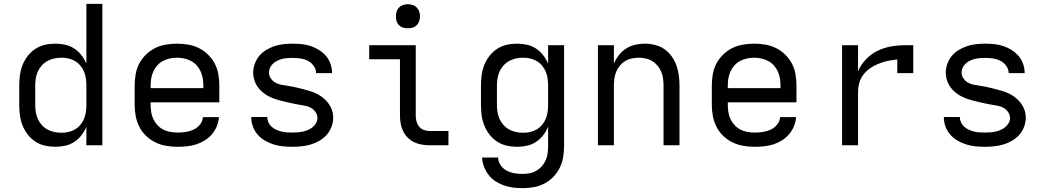

<svg xmlns="http://www.w3.org/2000/svg" viewBox="-20 -755 5440 998"><path d="M268 8Q240 8 213.5 2Q187 -4 164 -19Q141 -34 124 -56Q107 -78 97 -103.5Q87 -129 83.5 -156Q80 -183 80 -210V-310Q80 -337 83.5 -364Q87 -391 97 -416.5Q107 -442 124 -464Q141 -486 164 -501Q187 -516 213.5 -522Q240 -528 268 -528Q293 -528 318.5 -522.5Q344 -517 365.5 -503Q387 -489 403 -468.5Q419 -448 429 -424V-735H512V0H429V-96Q419 -72 403 -51.5Q387 -31 365.5 -17Q344 -3 318.5 2.5Q293 8 268 8ZM299 -65Q318 -65 336 -69Q354 -73 370 -82.5Q386 -92 398 -106.5Q410 -121 417 -138Q424 -155 426.5 -173.5Q429 -192 429 -210V-310Q429 -328 426.5 -346.5Q424 -365 417 -382Q410 -399 398 -413.5Q386 -428 370 -437.5Q354 -447 336 -451Q318 -455 299 -455Q280 -455 261.5 -451Q243 -447 226.5 -438Q210 -429 197 -414.5Q184 -400 176.5 -383Q169 -366 166 -347.5Q163 -329 163 -310V-210Q163 -191 166 -172.5Q169 -154 176.5 -137Q184 -120 197 -105.5Q210 -91 226.5 -82Q243 -73 261.5 -69Q280 -65 299 -65Z M902 8Q873 8 843.5 3Q814 -2 787.5 -15Q761 -28 739.5 -48.5Q718 -69 704.5 -95.5Q691 -122 685.5 -151Q680 -180 680 -210V-310Q680 -339 685 -368.5Q690 -398 703.5 -424Q717 -450 738.5 -471Q760 -492 786 -505Q812 -518 841.5 -523Q871 -528 900 -528Q929 -528 958.5 -523Q988 -518 1014 -505Q1040 -492 1061.5 -471Q1083 -450 1096.5 -424Q1110 -398 1115 -368.5Q1120 -339 1120 -310V-223H763V-210Q763 -191 766 -172Q769 -153 777 -136Q785 -119 798.5 -104.5Q812 -90 828.5 -81.5Q845 -73 864 -69.5Q883 -66 902 -66Q924 -66 945 -69Q966 -72 985.5 -81Q1005 -90 1019 -107Q1033 -124 1035 -146H1118Q1116 -121 1106.5 -98Q1097 -75 1081 -56.5Q1065 -38 1044 -25Q1023 -12 999.5 -4.5Q976 3 951.5 5.5Q927 8 902 8ZM763 -297H1037V-310Q1037 -329 1034 -347.5Q1031 -366 1023 -383.5Q1015 -401 1002.5 -415Q990 -429 973 -438Q956 -447 937.5 -451Q919 -455 900 -455Q881 -455 862.5 -451Q844 -447 827 -438Q810 -429 797.5 -415Q785 -401 777 -383.5Q769 -366 766 -347.5Q763 -329 763 -310Z M1499 8Q1474 8 1449.5 5.5Q1425 3 1401.5 -4.5Q1378 -12 1356.5 -24.5Q1335 -37 1319 -55.5Q1303 -74 1294.5 -97.5Q1286 -121 1286 -146Q1286 -146 1286 -146.5Q1286 -147 1286 -147H1369Q1369 -147 1369 -147Q1369 -147 1369 -147Q1369 -133 1375 -119.5Q1381 -106 1391.5 -96.5Q1402 -87 1415 -81Q1428 -75 1442 -71.5Q1456 -68 1470 -67Q1484 -66 1499 -66Q1513 -66 1527 -67Q1541 -68 1554.5 -71Q1568 -74 1581 -79.5Q1594 -85 1605 -94Q1616 -103 1623 -115.5Q1630 -128 1630 -142Q1630 -158 1620.5 -172Q1611 -186 1597 -194Q1583 -202 1567.5 -205Q1552 -208 1536 -210.5Q1520 -213 1504.5 -216.5Q1489 -220 1473 -223.5Q1457 -227 1441.5 -231Q1426 -235 1411 -240Q1396 -245 1381.5 -252Q1367 -259 1354 -268.5Q1341 -278 1330 -290Q1319 -302 1311.5 -316Q1304 -330 1300 -345.5Q1296 -361 1296 -377Q1296 -401 1304.5 -424Q1313 -447 1328 -465Q1343 -483 1364 -495.5Q1385 -508 1407.5 -515.5Q1430 -523 1454 -525.5Q1478 -528 1501 -528Q1525 -528 1549 -525.5Q1573 -523 1595.5 -515.5Q1618 -508 1638.5 -495Q1659 -482 1674.5 -464Q1690 -446 1698 -423Q1706 -400 1706 -376Q1706 -376 1706 -375.5Q1706 -375 1706 -375H1623Q1623 -375 1623 -375Q1623 -375 1623 -375Q1623 -395 1610.5 -412.5Q1598 -430 1580 -439Q1562 -448 1542 -451Q1522 -454 1501 -454Q1488 -454 1474.5 -453Q1461 -452 1448 -449Q1435 -446 1422.5 -440Q1410 -434 1400 -425Q1390 -416 1384 -403.5Q1378 -391 1378 -378Q1378 -362 1387.5 -348Q1397 -334 1410.5 -326Q1424 -318 1440 -315Q1456 -312 1472 -309.5Q1488 -307 1503.5 -304Q1519 -301 1534.5 -297Q1550 -293 1565.5 -289Q1581 -285 1596.5 -280Q1612 -275 1626 -268Q1640 -261 1653 -251.5Q1666 -242 1677 -230Q1688 -218 1696 -204Q1704 -190 1708 -174.5Q1712 -159 1712 -143Q1712 -119 1703 -95.5Q1694 -72 1678 -54Q1662 -36 1640.5 -23.5Q1619 -11 1595.5 -4Q1572 3 1547.5 5.5Q1523 8 1499 8Z M2213 0Q2193 0 2172 -3.5Q2151 -7 2132.5 -16Q2114 -25 2099 -40Q2084 -55 2075 -74Q2066 -93 2062.5 -113.5Q2059 -134 2059 -155V-447H1899V-520H2141V-155Q2141 -139 2145 -124Q2149 -109 2158.5 -97Q2168 -85 2183 -79.5Q2198 -74 2213 -74H2311V0ZM2100 -608Q2087 -608 2075 -611.5Q2063 -615 2054 -624Q2045 -633 2041.5 -645Q2038 -657 2038 -670Q2038 -683 2041.5 -695Q2045 -707 2054 -716Q2063 -725 2075 -729Q2087 -733 2100 -733Q2113 -733 2125 -729Q2137 -725 2146 -716Q2155 -707 2159 -695Q2163 -683 2163 -670Q2163 -657 2159 -645Q2155 -633 2146 -624Q2137 -615 2125 -611.5Q2113 -608 2100 -608Z M2696 223Q2672 223 2647.5 220Q2623 217 2600 209Q2577 201 2556 187.5Q2535 174 2520 154.5Q2505 135 2496 112Q2487 89 2486 64H2569Q2570 86 2582.5 104Q2595 122 2614 132Q2633 142 2654 145.5Q2675 149 2696 149Q2715 149 2733.5 145.5Q2752 142 2768 132.5Q2784 123 2796.5 109Q2809 95 2816.5 78Q2824 61 2826.5 42.5Q2829 24 2829 5V-96Q2819 -72 2803 -51.5Q2787 -31 2765.5 -17Q2744 -3 2718.5 2.5Q2693 8 2668 8Q2640 8 2613.5 2Q2587 -4 2564 -19Q2541 -34 2524 -56Q2507 -78 2497 -103.5Q2487 -129 2483.5 -156Q2480 -183 2480 -210V-310Q2480 -337 2483.5 -364Q2487 -391 2497 -416.5Q2507 -442 2524 -464Q2541 -486 2564 -501Q2587 -516 2613.5 -522Q2640 -528 2668 -528Q2693 -528 2718.5 -522.5Q2744 -517 2765.5 -503Q2787 -489 2803 -468.5Q2819 -448 2829 -424V-520H2912V5Q2912 34 2907 63Q2902 92 2889 118Q2876 144 2855.5 165Q2835 186 2809 199.5Q2783 213 2754 218Q2725 223 2696 223ZM2699 -65Q2718 -65 2736 -69Q2754 -73 2770 -82.5Q2786 -92 2798 -106.5Q2810 -121 2817 -138Q2824 -155 2826.5 -173.5Q2829 -192 2829 -210V-310Q2829 -328 2826.5 -346.5Q2824 -365 2817 -382Q2810 -399 2798 -413.5Q2786 -428 2770 -437.5Q2754 -447 2736 -451Q2718 -455 2699 -455Q2680 -455 2661.5 -451Q2643 -447 2626.5 -438Q2610 -429 2597 -414.5Q2584 -400 2576.5 -383Q2569 -366 2566 -347.5Q2563 -329 2563 -310V-210Q2563 -191 2566 -172.5Q2569 -154 2576.5 -137Q2584 -120 2597 -105.5Q2610 -91 2626.5 -82Q2643 -73 2661.5 -69Q2680 -65 2699 -65Z M3088 0V-520H3171V-424Q3181 -448 3197 -468.5Q3213 -489 3234 -502.5Q3255 -516 3280.5 -522Q3306 -528 3332 -528Q3358 -528 3384.5 -521.5Q3411 -515 3433 -500Q3455 -485 3471 -462.5Q3487 -440 3496 -415Q3505 -390 3508.5 -363.5Q3512 -337 3512 -310V0H3429V-310Q3429 -328 3426.5 -346.5Q3424 -365 3417 -382Q3410 -399 3398 -413.5Q3386 -428 3370.5 -437.5Q3355 -447 3336.5 -451Q3318 -455 3300 -455Q3282 -455 3263.5 -451Q3245 -447 3229.5 -437.5Q3214 -428 3202 -413.5Q3190 -399 3183 -382Q3176 -365 3173.5 -346.5Q3171 -328 3171 -310V0Z M3902 8Q3873 8 3843.5 3Q3814 -2 3787.5 -15Q3761 -28 3739.5 -48.5Q3718 -69 3704.5 -95.5Q3691 -122 3685.5 -151Q3680 -180 3680 -210V-310Q3680 -339 3685 -368.5Q3690 -398 3703.5 -424Q3717 -450 3738.5 -471Q3760 -492 3786 -505Q3812 -518 3841.5 -523Q3871 -528 3900 -528Q3929 -528 3958.5 -523Q3988 -518 4014 -505Q4040 -492 4061.5 -471Q4083 -450 4096.5 -424Q4110 -398 4115 -368.5Q4120 -339 4120 -310V-223H3763V-210Q3763 -191 3766 -172Q3769 -153 3777 -136Q3785 -119 3798.5 -104.5Q3812 -90 3828.5 -81.5Q3845 -73 3864 -69.5Q3883 -66 3902 -66Q3924 -66 3945 -69Q3966 -72 3985.5 -81Q4005 -90 4019 -107Q4033 -124 4035 -146H4118Q4116 -121 4106.5 -98Q4097 -75 4081 -56.5Q4065 -38 4044 -25Q4023 -12 3999.5 -4.5Q3976 3 3951.5 5.5Q3927 8 3902 8ZM3763 -297H4037V-310Q4037 -329 4034 -347.5Q4031 -366 4023 -383.5Q4015 -401 4002.5 -415Q3990 -429 3973 -438Q3956 -447 3937.5 -451Q3919 -455 3900 -455Q3881 -455 3862.5 -451Q3844 -447 3827 -438Q3810 -429 3797.5 -415Q3785 -401 3777 -383.5Q3769 -366 3766 -347.5Q3763 -329 3763 -310Z M4357 0V-520H4440V-385Q4455 -419 4481 -446.5Q4507 -474 4540.5 -490.5Q4574 -507 4611 -513.5Q4648 -520 4686 -520H4727V-375H4644V-446Q4626 -444 4607.5 -441Q4589 -438 4571.5 -432.5Q4554 -427 4537 -419.5Q4520 -412 4504.5 -401.5Q4489 -391 4476.5 -377.5Q4464 -364 4455.5 -347.5Q4447 -331 4443.5 -312.5Q4440 -294 4440 -276V0Z M5099 8Q5074 8 5049.5 5.5Q5025 3 5001.5 -4.5Q4978 -12 4956.5 -24.5Q4935 -37 4919 -55.5Q4903 -74 4894.5 -97.5Q4886 -121 4886 -146Q4886 -146 4886 -146.5Q4886 -147 4886 -147H4969Q4969 -147 4969 -147Q4969 -147 4969 -147Q4969 -133 4975 -119.5Q4981 -106 4991.5 -96.5Q5002 -87 5015 -81Q5028 -75 5042 -71.5Q5056 -68 5070 -67Q5084 -66 5099 -66Q5113 -66 5127 -67Q5141 -68 5154.5 -71Q5168 -74 5181 -79.5Q5194 -85 5205 -94Q5216 -103 5223 -115.5Q5230 -128 5230 -142Q5230 -158 5220.5 -172Q5211 -186 5197 -194Q5183 -202 5167.5 -205Q5152 -208 5136 -210.5Q5120 -213 5104.5 -216.5Q5089 -220 5073 -223.5Q5057 -227 5041.5 -231Q5026 -235 5011 -240Q4996 -245 4981.5 -252Q4967 -259 4954 -268.5Q4941 -278 4930 -290Q4919 -302 4911.5 -316Q4904 -330 4900 -345.5Q4896 -361 4896 -377Q4896 -401 4904.5 -424Q4913 -447 4928 -465Q4943 -483 4964 -495.5Q4985 -508 5007.5 -515.5Q5030 -523 5054 -525.5Q5078 -528 5101 -528Q5125 -528 5149 -525.5Q5173 -523 5195.5 -515.5Q5218 -508 5238.5 -495Q5259 -482 5274.5 -464Q5290 -446 5298 -423Q5306 -400 5306 -376Q5306 -376 5306 -375.5Q5306 -375 5306 -375H5223Q5223 -375 5223 -375Q5223 -375 5223 -375Q5223 -395 5210.5 -412.5Q5198 -430 5180 -439Q5162 -448 5142 -451Q5122 -454 5101 -454Q5088 -454 5074.5 -453Q5061 -452 5048 -449Q5035 -446 5022.5 -440Q5010 -434 5000 -425Q4990 -416 4984 -403.5Q4978 -391 4978 -378Q4978 -362 4987.5 -348Q4997 -334 5010.5 -326Q5024 -318 5040 -315Q5056 -312 5072 -309.5Q5088 -307 5103.5 -304Q5119 -301 5134.5 -297Q5150 -293 5165.5 -289Q5181 -285 5196.5 -280Q5212 -275 5226 -268Q5240 -261 5253 -251.5Q5266 -242 5277 -230Q5288 -218 5296 -204Q5304 -190 5308 -174.5Q5312 -159 5312 -143Q5312 -119 5303 -95.5Q5294 -72 5278 -54Q5262 -36 5240.5 -23.5Q5219 -11 5195.5 -4Q5172 3 5147.5 5.5Q5123 8 5099 8Z"/></svg>

Font: Iosevka Meiseki Sans
Style: Regular
Weight: 400
Monospace: yes
Designer: Belleve Invis
Foundry: Belleve Invis
Version: Version 11.2.6; ttfautohint (v1.8.4)